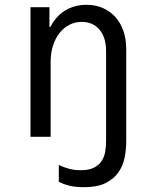

<svg xmlns="http://www.w3.org/2000/svg" viewBox="-20 -570 640 800"><path d="M107 0H191V-312Q191 -348.6 200.6 -379.1Q210.2 -409.6 227.5 -431.8Q244.8 -454 268.6 -466.4Q292.4 -478.8 320.4 -478.8Q367.2 -478.8 394.6 -446.3Q422 -413.8 422 -358V0H506V-365Q506 -407 494.2 -441Q482.4 -475 460.6 -499.2Q438.8 -523.4 408.2 -536.7Q377.6 -550 340 -550Q299.8 -550 267 -534.6Q234.2 -519.2 211.2 -490.9Q188.2 -462.6 175.5 -422.3Q162.8 -382 162.8 -332L194 -457.6H186V-540H107ZM506 19V-10H422V19Q422 41 418.2 62.6Q414.4 84.2 403.3 101.1Q392.2 118 371.4 128.6Q350.6 139.2 316.6 139.2Q290.4 139.2 267.8 133.2Q245.2 127.2 225 117.2V187.2Q242.6 197 268.2 203.5Q293.8 210 329.6 210Q384.6 210 419 193.2Q453.4 176.4 472.8 148.9Q492.2 121.4 499.1 87.5Q506 53.6 506 19Z"/></svg>

Font: CommitMonoV143 ExtLt
Style: Regular
Weight: 200
Monospace: yes
Designer: Eigil Nikolajsen
Foundry: Eigil Nikolajsen
Version: Version 1.143